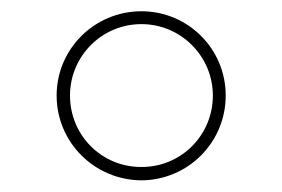

<svg xmlns="http://www.w3.org/2000/svg" viewBox="-20 -757 494 336"><path d="M227.5 -441.4C309.1 -441.9 375 -507.8 375 -589.8C375 -671.4 309.1 -737.3 227.5 -737.3C145.5 -737.3 79.1 -671.4 79.1 -589.8C79.1 -507.8 145.5 -441.9 227.5 -441.4ZM227.5 -464.8C158.2 -464.4 102.5 -520 102.5 -589.8C102.5 -658.7 158.2 -714.8 227.5 -714.8C296.4 -714.8 352.5 -658.7 352.5 -589.8C352.5 -520 296.4 -464.4 227.5 -464.8Z"/></svg>

Font: Raveo Thin
Style: Regular
Weight: 100
Designer: Jakub Foglar, Rasmus Andersson (Inter)
Foundry: Jakubfoglar.com
Version: Version 1.100;Glyphs 3.2.3 (3260)